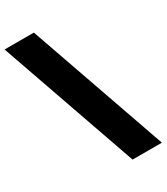

<svg xmlns="http://www.w3.org/2000/svg" viewBox="-277 -939 985 1135"><g transform="rotate(-30 215.0 -371.0)"><path d="M280 100 -50 -842H150L480 100Z"/></g></svg>

Font: Montserrat Thin Black
Style: Regular
Weight: 900
Version: Version 9.000